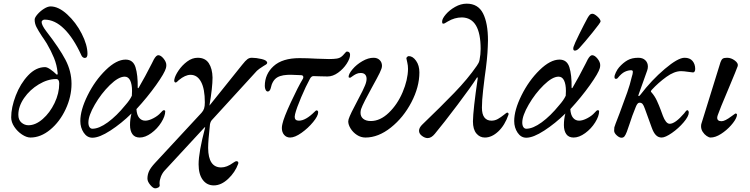

<svg xmlns="http://www.w3.org/2000/svg" viewBox="-20 -736 4090 1047"><path d="M41 -96Q41 -150 66 -215Q91 -280 133.5 -325Q176 -370 226 -370Q237 -370 255 -357.5Q273 -345 287 -331Q289 -329 291 -329Q296 -329 294 -341Q290 -382 274.5 -420Q259 -458 235 -499Q216 -529 209 -538Q188 -570 178.5 -589Q169 -608 169 -629Q169 -640 184 -657.5Q199 -675 219.5 -688Q240 -701 256 -701Q299 -701 346.5 -657.5Q394 -614 425.5 -552.5Q457 -491 457 -442Q457 -420 442 -420Q437 -420 431.5 -424Q426 -428 423 -436Q381 -528 330 -578.5Q279 -629 223 -629Q217 -629 212 -625Q207 -621 207 -616Q207 -599 232 -566Q304 -473 337 -410Q370 -347 370 -279Q370 -209 338 -140.5Q306 -72 254 -29Q202 14 146 14Q125 14 100 -2.5Q75 -19 58 -44.5Q41 -70 41 -96ZM303 -281Q303 -305 286 -305Q240 -305 191.5 -276Q143 -247 111.5 -201.5Q80 -156 80 -110Q80 -82 97 -67.5Q114 -53 135 -53Q174 -53 213 -87Q252 -121 277.5 -174Q303 -227 303 -281Z M418 -76Q418 -136 458 -216.5Q498 -297 556.5 -354Q615 -411 665 -411Q706 -411 719 -369Q732 -327 731 -259Q731 -255 733 -255Q735 -255 737 -259Q771 -317 808 -390L819 -412Q832 -435 843 -435Q857 -435 872 -416.5Q887 -398 887 -381Q887 -373 885 -365Q878 -338 831 -272Q784 -206 724 -141Q726 -109 739 -93.5Q752 -78 772 -78Q791 -78 816 -91Q841 -104 856 -121Q868 -135 873 -135Q881 -135 881 -129Q881 -103 859.5 -68.5Q838 -34 805 -10Q772 14 742 14Q715 14 702 -4.5Q689 -23 689 -54Q689 -87 697 -117Q642 -63 582 -24Q522 15 484 15Q455 15 436.5 -12.5Q418 -40 418 -76ZM663 -162Q688 -190 699 -214Q700 -223 700 -240Q700 -276 690 -297Q680 -318 660 -318Q626 -318 579 -272Q532 -226 497 -165.5Q462 -105 462 -68Q462 -52 468 -43Q474 -34 484 -34Q520 -34 568 -69Q616 -104 663 -162Z M784 238Q784 217 792.5 198Q801 179 825 153L1079 -121Q1089 -132 1093 -144.5Q1097 -157 1097 -178Q1097 -251 1076.5 -289.5Q1056 -328 1019 -328Q990 -328 955 -299Q952 -296 946.5 -291Q941 -286 938 -286Q933 -286 931 -291Q929 -296 931 -304Q935 -324 954 -352Q973 -380 1000.5 -400.5Q1028 -421 1058 -421Q1099 -421 1118.5 -391.5Q1138 -362 1139 -313Q1139 -259 1122 -160L1300 -382Q1319 -406 1329.5 -413.5Q1340 -421 1353 -421Q1377 -421 1407 -414Q1437 -407 1437 -393Q1437 -389 1431 -384.5Q1425 -380 1417 -376Q1390 -359 1381 -350L1136 -82Q1128 -74 1125 -58Q1115 32 1115 71Q1116 177 1186 177Q1217 177 1251 152Q1263 143 1270 143Q1275 143 1278 146.5Q1281 150 1279 157Q1262 204 1224 239.5Q1186 275 1146 275Q1108 275 1085.5 244.5Q1063 214 1063 160Q1063 94 1099 -42H1096L876 196Q864 210 857 228.5Q850 247 850 264L851 274V275Q851 282 843 286.5Q835 291 826 291Q815 291 799.5 272.5Q784 254 784 238Z M1517 -38Q1517 -48 1520 -60Q1527 -94 1566 -178Q1605 -262 1632 -307Q1634 -310 1634 -316Q1634 -320 1631 -323Q1628 -326 1623 -326L1573 -328Q1519 -330 1492 -314Q1465 -298 1456 -254Q1454 -247 1450 -242Q1446 -237 1440 -237Q1433 -237 1428.5 -246Q1424 -255 1424 -267Q1424 -332 1472 -375.5Q1520 -419 1613 -419Q1655 -419 1706 -416L1774 -414Q1800 -414 1816 -416.5Q1832 -419 1842 -427Q1849 -432 1858.5 -443.5Q1868 -455 1871 -455Q1889 -455 1889 -437Q1889 -417 1870.5 -388.5Q1852 -360 1823.5 -339.5Q1795 -319 1766 -319L1721 -320Q1708 -321 1689 -321Q1678 -321 1670 -306Q1648 -266 1622.5 -206Q1597 -146 1589 -113Q1587 -103 1587 -99Q1587 -78 1610 -78Q1647 -78 1696 -127Q1703 -134 1705 -134Q1715 -134 1715 -124Q1715 -104 1687.5 -70.5Q1660 -37 1624 -11.5Q1588 14 1562 14Q1542 14 1529.5 -0.5Q1517 -15 1517 -38Z M1879 -74Q1879 -78 1881 -86Q1889 -112 1932 -192Q1962 -248 1970 -269Q1979 -290 1979 -306Q1979 -321 1971 -329.5Q1963 -338 1947 -338Q1933 -338 1922 -332.5Q1911 -327 1901 -319.5Q1891 -312 1889 -312Q1881 -312 1881 -317Q1881 -333 1902.5 -358.5Q1924 -384 1956 -402.5Q1988 -421 2017 -421Q2038 -421 2050.5 -408.5Q2063 -396 2063 -377Q2063 -370 2060 -361Q2054 -343 2034 -306.5Q2014 -270 2007 -257Q1988 -223 1971 -189.5Q1954 -156 1949 -141Q1946 -131 1946 -121Q1946 -100 1961 -88Q1976 -76 2002 -76Q2053 -76 2100 -121Q2147 -166 2175.5 -233Q2204 -300 2205 -360Q2205 -379 2201 -395Q2197 -411 2196 -418Q2196 -422 2200.5 -426Q2205 -430 2209 -430Q2231 -430 2249 -404.5Q2267 -379 2267 -341Q2267 -262 2223.5 -178.5Q2180 -95 2111.5 -40.5Q2043 14 1973 14Q1948 14 1926.5 0Q1905 -14 1892 -35Q1879 -56 1879 -74Z M2265 -23Q2265 -40 2284 -58Q2383 -153 2457 -229.5Q2531 -306 2580 -377Q2586 -386 2589.5 -392.5Q2593 -399 2595 -409Q2601 -439 2601 -469Q2601 -639 2499 -641Q2459 -641 2422 -619Q2417 -616 2409.5 -611.5Q2402 -607 2399 -607Q2394 -607 2392.5 -609Q2391 -611 2391 -619Q2391 -634 2411 -657.5Q2431 -681 2462 -698.5Q2493 -716 2525 -716Q2587 -716 2614 -663Q2641 -610 2641 -515L2640 -483Q2638 -418 2623 -315Q2621 -300 2614.5 -244Q2608 -188 2608 -149Q2608 -113 2621.5 -95.5Q2635 -78 2660 -78Q2679 -78 2695.5 -87.5Q2712 -97 2727.5 -109.5Q2743 -122 2745 -122Q2750 -122 2752 -119Q2754 -116 2753 -111Q2733 -53 2697.5 -19.5Q2662 14 2624 14Q2596 14 2577.5 -8.5Q2559 -31 2559 -74Q2560 -138 2585 -308Q2586 -313 2583.5 -314Q2581 -315 2579 -310Q2550 -264 2475 -164.5Q2400 -65 2351 -6Q2332 17 2312 17Q2297 17 2281 5Q2265 -7 2265 -23Z M2784 -76Q2784 -136 2824 -216.5Q2864 -297 2922.5 -354Q2981 -411 3031 -411Q3072 -411 3085 -369Q3098 -327 3097 -259Q3097 -255 3099 -255Q3101 -255 3103 -259Q3137 -317 3174 -390L3185 -412Q3198 -435 3209 -435Q3223 -435 3238 -416.5Q3253 -398 3253 -381Q3253 -373 3251 -365Q3244 -338 3197 -272Q3150 -206 3090 -141Q3092 -109 3105 -93.5Q3118 -78 3138 -78Q3157 -78 3182 -91Q3207 -104 3222 -121Q3234 -135 3239 -135Q3247 -135 3247 -129Q3247 -103 3225.5 -68.5Q3204 -34 3171 -10Q3138 14 3108 14Q3081 14 3068 -4.5Q3055 -23 3055 -54Q3055 -87 3063 -117Q3008 -63 2948 -24Q2888 15 2850 15Q2821 15 2802.5 -12.5Q2784 -40 2784 -76ZM3029 -162Q3054 -190 3065 -214Q3066 -223 3066 -240Q3066 -276 3056 -297Q3046 -318 3026 -318Q2992 -318 2945 -272Q2898 -226 2863 -165.5Q2828 -105 2828 -68Q2828 -52 2834 -43Q2840 -34 2850 -34Q2886 -34 2934 -69Q2982 -104 3029 -162ZM3106 -471Q3106 -477 3107 -479Q3112 -496 3138.5 -549.5Q3165 -603 3184 -638Q3191 -650 3196.5 -655.5Q3202 -661 3210 -661Q3221 -661 3238 -645.5Q3255 -630 3255 -619Q3255 -613 3210.5 -558Q3166 -503 3141 -476Q3127 -460 3115 -460Q3106 -460 3106 -471Z M3329 -23Q3329 -37 3330 -41.5Q3331 -46 3337 -62Q3351 -100 3359 -119Q3386 -192 3400.5 -232.5Q3415 -273 3425 -316Q3431 -334 3431 -344Q3431 -353 3422 -353Q3405 -353 3387 -344.5Q3369 -336 3348 -310Q3345 -306 3339 -306Q3331 -306 3331 -315Q3330 -324 3338.5 -341.5Q3347 -359 3356 -369Q3378 -394 3402 -407.5Q3426 -421 3461 -421Q3485 -421 3499 -407.5Q3513 -394 3513 -373Q3513 -362 3509 -351L3463 -222Q3461 -216 3461 -215Q3461 -212 3463 -212Q3467 -212 3472 -219Q3533 -299 3605 -360Q3677 -421 3713 -421Q3742 -421 3756.5 -403.5Q3771 -386 3771 -360Q3771 -352 3768 -346.5Q3765 -341 3759 -341Q3753 -341 3727 -345Q3720 -346 3711.5 -347Q3703 -348 3694 -348Q3657 -348 3613.5 -316.5Q3570 -285 3534 -246Q3530 -241 3529.5 -238.5Q3529 -236 3532 -233Q3550 -213 3562 -187Q3574 -161 3583 -136.5Q3592 -112 3595 -104Q3602 -85 3611.5 -73Q3621 -61 3632 -61Q3662 -61 3711 -118Q3714 -122 3719 -128.5Q3724 -135 3728 -135Q3731 -135 3733.5 -131.5Q3736 -128 3736 -122Q3736 -102 3708 -69Q3680 -36 3644 -11Q3608 14 3588 14Q3570 14 3557 1Q3544 -12 3534 -40L3497 -142Q3490 -162 3484 -169Q3478 -176 3467 -176Q3456 -176 3447 -153Q3426 -102 3413 -60L3398 -17Q3391 1 3385 8Q3379 15 3369 15Q3357 15 3343 2Q3329 -11 3329 -23Z M3803 -47Q3803 -57 3805 -62L3909 -397Q3914 -411 3921 -416Q3928 -421 3945 -421Q3967 -421 3987 -406Q4007 -391 4003 -376Q3997 -358 3955 -258Q3902 -133 3894 -108Q3891 -99 3891 -94Q3891 -75 3915 -75Q3933 -75 3969 -102Q3978 -108 3983 -112Q3988 -116 3990 -117Q3999 -117 3999 -110Q3999 -108 3997 -100Q3990 -79 3966 -52Q3942 -25 3911.5 -5.5Q3881 14 3855 14Q3846 14 3833.5 5.5Q3821 -3 3812 -17Q3803 -31 3803 -47Z"/></svg>

Font: EB Garamond Medium
Style: Italic
Weight: 500
Italic angle: -17.2°
Designer: Georg Duffner and Octavio Pardo
Foundry: Georg Duffner
Version: Version 1.000